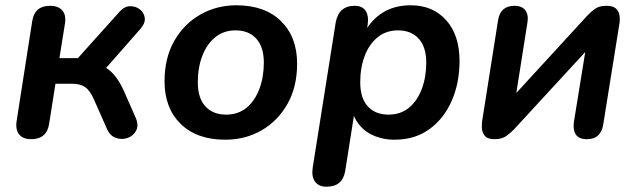

<svg xmlns="http://www.w3.org/2000/svg" viewBox="-20 -519 2407 727"><path d="M98 8Q67 8 52.5 -10Q38 -28 43 -61L102 -439Q111 -497 169 -497Q201 -497 216 -479.5Q231 -462 226 -430L205 -299H275L433 -475Q451 -495 472 -495.5Q493 -496 509 -484Q525 -472 528 -452Q531 -432 512 -410L382 -262Q421 -237 448 -177L493 -75Q506 -46 496 -25.5Q486 -5 464 3Q442 11 419.5 3.5Q397 -4 385 -31L335 -144Q320 -178 301 -190Q282 -202 253 -202H190L166 -50Q157 8 98 8Z M833 10Q725 10 664 -50Q603 -110 603 -211Q603 -299 639.5 -363.5Q676 -428 738 -463.5Q800 -499 875 -499Q983 -499 1044 -439Q1105 -379 1105 -278Q1105 -190 1068.5 -125.5Q1032 -61 970.5 -25.5Q909 10 833 10ZM836 -85Q882 -85 913.5 -111Q945 -137 962 -182Q979 -227 979 -282Q979 -341 950.5 -372.5Q922 -404 872 -404Q827 -404 795 -378Q763 -352 746 -307.5Q729 -263 729 -207Q729 -148 757.5 -116.5Q786 -85 836 -85Z M1216 188Q1187 188 1173 169Q1159 150 1164 116L1251 -433Q1262 -497 1323 -497Q1352 -497 1364.5 -478Q1377 -459 1372 -424L1370 -413Q1428 -499 1535 -499Q1619 -499 1669.5 -442.5Q1720 -386 1720 -288Q1720 -205 1690.5 -137.5Q1661 -70 1606 -30Q1551 10 1474 10Q1422 10 1381 -12.5Q1340 -35 1320 -80L1287 129Q1277 188 1216 188ZM1451 -85Q1497 -85 1528.5 -111Q1560 -137 1577 -182Q1594 -227 1594 -282Q1594 -341 1565.5 -372.5Q1537 -404 1487 -404Q1442 -404 1410 -378Q1378 -352 1361 -307.5Q1344 -263 1344 -207Q1344 -148 1372.5 -116.5Q1401 -85 1451 -85Z M1853 8Q1826 8 1815.5 -5Q1805 -18 1804.5 -35Q1804 -52 1806 -63L1866 -443Q1875 -497 1928 -497Q1957 -497 1969.5 -479.5Q1982 -462 1977 -433L1935 -167L2204 -460Q2215 -472 2231.5 -484.5Q2248 -497 2276 -497Q2302 -497 2313 -486Q2324 -475 2326 -458.5Q2328 -442 2325 -427L2264 -47Q2255 8 2203 8Q2172 8 2160.5 -9.5Q2149 -27 2153 -57L2196 -322L1927 -30Q1916 -18 1898.5 -5Q1881 8 1853 8Z"/></svg>

Font: Nunito
Style: Bold Italic
Weight: 700
Italic angle: -9°
Designer: Vernon Adams
Foundry: Vernon Adams
Version: Version 3.601; ttfautohint (v1.8.2.53-6de2)